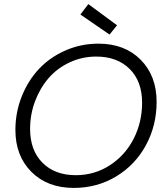

<svg xmlns="http://www.w3.org/2000/svg" viewBox="-20 -923 828 950"><path d="M754.9 -418.9Q754.9 -301.8 701.9 -204.3Q648.9 -106.9 554.7 -50Q460.4 6.8 345.2 6.8Q214.8 6.8 135.5 -72.5Q56.2 -151.9 56.2 -279.8Q56.2 -367.2 87.6 -446Q119.1 -524.9 173.1 -582.3Q227.1 -639.6 303.7 -673.3Q380.4 -707 466.8 -707Q597.2 -707 676 -627.4Q754.9 -547.9 754.9 -418.9ZM128.9 -285.2Q128.9 -179.2 190.2 -117.7Q251.5 -56.2 355 -56.2Q448.2 -56.2 524.2 -105.7Q600.1 -155.3 641.6 -237.1Q683.1 -318.8 683.1 -415Q683.1 -521 621.3 -582Q559.6 -643.1 456.1 -643.1Q385.7 -643.1 324 -614Q262.2 -585 220 -535.9Q177.7 -486.8 153.3 -421.6Q128.9 -356.4 128.9 -285.2ZM377.9 -851.1 417 -902.8 559.1 -797.9 522 -752Z"/></svg>

Font: SVN-Poppins Light
Style: Italic
Weight: 300
Italic angle: -10°
Designer: Ninad Kale (Devanagari), Jonny Pinhorn (Latin)
Foundry: Indian Type Foundry
Version: Version 3.002 2017